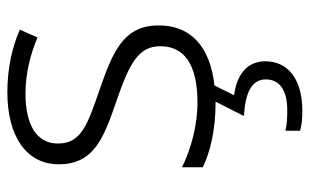

<svg xmlns="http://www.w3.org/2000/svg" viewBox="-176 -406 822 509"><g transform="rotate(-90 234.5 -151.0)"><path d="M327 142C327 92 290 66 237 59L263 7C365 -4 423 -56 422 -141C423 -235 348 -264 253 -297C161 -329 109 -345 109 -408C109 -464 158 -494 242 -494C295 -494 349 -480 390 -462L411 -509C365 -529 309 -542 245 -542C129 -542 54 -492 54 -406C54 -313 122 -287 221 -253C317 -220 367 -196 367 -137C367 -76 323 -38 218 -38C155 -38 93 -56 46 -79V-24C85 -5 143 10 217 10H220L182 85C243 89 279 105 279 143C279 182 247 200 198 200C176 200 157 199 143 195V234C156 238 174 240 196 240C278 240 327 203 327 142Z"/></g></svg>

Font: Noto Sans Sinhala UI Light
Style: Regular
Weight: 300
Designer: Jelle Bosma - Monotype Design Team
Foundry: Monotype Imaging Inc.
Version: Version 2.006